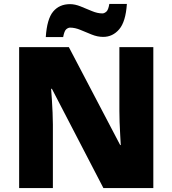

<svg xmlns="http://www.w3.org/2000/svg" viewBox="-20 -953 874 973"><path d="M757 0H504L243 -503H239Q241 -480 243 -447.5Q245 -415 246.5 -382Q248 -349 248 -322V0H77V-714H329L589 -218H592Q591 -241 589 -272Q587 -303 586 -335Q585 -367 585 -391V-714H757ZM212 -765Q218 -857 249.5 -894.5Q281 -932 335 -932Q360 -932 388.5 -920.5Q417 -909 445.5 -897Q474 -885 499 -885Q508 -885 518.5 -893.5Q529 -902 534 -933H623Q617 -843 584 -804.5Q551 -766 503 -766Q474 -766 444.5 -778Q415 -790 387.5 -801.5Q360 -813 335 -813Q326 -813 316 -805Q306 -797 300 -765Z"/></svg>

Font: Noto Sans Syriac Eastern Black
Style: Regular
Weight: 900
Designer: Patrick Giasson and the Monotype Design Team
Foundry: Monotype Imaging Inc.
Version: Version 3.001; ttfautohint (v1.8.4.7-5d5b)